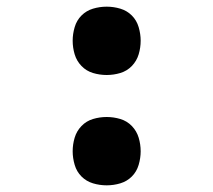

<svg xmlns="http://www.w3.org/2000/svg" viewBox="-20 -548 640 576"><path d="M300 8Q279 8 259 2Q239 -4 224.5 -18.5Q210 -33 204 -53.5Q198 -74 198 -94Q198 -115 204 -135Q210 -155 224.5 -170Q239 -185 259 -191Q279 -197 300 -197Q321 -197 341 -191Q361 -185 375.5 -170Q390 -155 396 -135Q402 -115 402 -94Q402 -74 396 -53.5Q390 -33 375.5 -18.5Q361 -4 341 2Q321 8 300 8ZM300 -323Q279 -323 259 -329Q239 -335 224.5 -350Q210 -365 204 -385Q198 -405 198 -426Q198 -446 204 -466.5Q210 -487 224.5 -501.5Q239 -516 259 -522Q279 -528 300 -528Q321 -528 341 -522Q361 -516 375.5 -501.5Q390 -487 396 -466.5Q402 -446 402 -426Q402 -405 396 -385Q390 -365 375.5 -350Q361 -335 341 -329Q321 -323 300 -323Z"/></svg>

Font: Iosevka HT Extrabold Extended
Style: Regular
Weight: 800
Width: 7
Monospace: yes
Designer: Belleve Invis
Foundry: Belleve Invis
Version: Version 32.3.0; ttfautohint (v1.8.4)